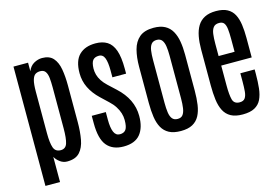

<svg xmlns="http://www.w3.org/2000/svg" viewBox="-108 -977 1967 1348"><g transform="rotate(-15 875.5 -303.0)"><path d="M70.3 134.8V-732.4H176.3V-670.4Q190.9 -706.5 220 -722.7Q249 -738.8 278.8 -738.8Q332 -738.8 359.4 -708Q386.7 -677.2 396 -624.3Q405.3 -571.3 405.3 -504.9V-239.3Q405.3 -169.4 395 -113.3Q384.8 -57.1 354.5 -24.2Q324.2 8.8 263.2 8.8Q234.9 8.8 211.7 -8.3Q188.5 -25.4 176.3 -47.9V134.8ZM240.7 -79.6Q275.9 -80.1 287.1 -115Q298.3 -149.9 298.3 -223.1V-521Q298.3 -560.1 295.2 -589.6Q292 -619.1 280 -636Q268.1 -652.8 242.2 -652.8Q221.7 -652.8 207 -643.3Q192.4 -633.8 184.3 -605.5Q176.3 -577.1 176.3 -521V-219.2Q176.3 -149.9 188.5 -114.7Q200.7 -79.6 240.7 -79.6Z M673.8 9.8Q593.8 9.8 552.7 -39.6Q511.7 -88.9 511.7 -202.6V-256.3H613.8V-200.7Q613.8 -142.1 627 -111.1Q640.1 -80.1 669.9 -80.1Q699.7 -80.1 713.6 -99.4Q727.5 -118.7 727.5 -168.5Q727.5 -193.8 719.7 -219Q711.9 -244.1 696 -268.8Q680.2 -293.5 655.3 -316.4L600.6 -368.2Q554.7 -411.6 530.5 -461.2Q506.3 -510.7 506.3 -567.4Q506.3 -657.2 548.8 -699.2Q591.3 -741.2 667.5 -741.2Q718.3 -741.2 752.4 -720Q786.6 -698.7 804 -649.7Q821.3 -600.6 821.3 -516.1V-480H721.7V-530.3Q721.7 -588.9 710 -619.9Q698.2 -650.9 668.5 -650.9Q639.6 -650.9 625.2 -634.3Q610.8 -617.7 609.4 -573.7Q608.9 -551.3 615.2 -528.3Q621.6 -505.4 636 -483.2Q650.4 -460.9 673.3 -439.5L729.5 -387.2Q781.2 -339.8 807.4 -285.4Q833.5 -231 833.5 -169.9Q833.5 -85 794.9 -37.6Q756.3 9.8 673.8 9.8Z M1089.8 8.8Q1037.6 8.8 1004.6 -8.8Q971.7 -26.4 953.6 -58.8Q935.5 -91.3 928.7 -137.2Q921.9 -183.1 921.9 -240.2V-502.4Q921.9 -571.3 936 -625.2Q950.2 -679.2 986.6 -710.2Q1022.9 -741.2 1089.8 -741.2Q1139.6 -741.2 1172.1 -723.6Q1204.6 -706.1 1222.9 -673.6Q1241.2 -641.1 1248.5 -597.7Q1255.9 -554.2 1255.9 -502.4V-240.2Q1255.9 -184.1 1249.3 -138.4Q1242.7 -92.8 1225.1 -59.8Q1207.5 -26.9 1174.8 -9Q1142.1 8.8 1089.8 8.8ZM1089.8 -79.1Q1115.2 -79.1 1127.7 -95.7Q1140.1 -112.3 1144.5 -142.3Q1148.9 -172.4 1148.9 -211.9V-522.9Q1148.9 -562.5 1144.5 -591.6Q1140.1 -620.6 1127.4 -637Q1114.7 -653.3 1089.8 -653.3Q1063.5 -653.3 1050.3 -637Q1037.1 -620.6 1033 -591.6Q1028.8 -562.5 1028.8 -522.9V-211.9Q1028.8 -172.4 1033 -142.3Q1037.1 -112.3 1050.3 -95.7Q1063.5 -79.1 1089.8 -79.1Z M1539.6 8.8Q1486.3 8.8 1453.6 -9.3Q1420.9 -27.3 1403.6 -61Q1386.2 -94.7 1380.1 -141.8Q1374 -189 1374 -246.1V-507.8Q1374 -559.6 1382.1 -602.3Q1390.1 -645 1408.9 -676Q1427.7 -707 1460.7 -724.1Q1493.7 -741.2 1543.5 -741.2Q1594.2 -741.2 1625.7 -724.1Q1657.2 -707 1673.8 -675.5Q1690.4 -644 1696.5 -600.3Q1702.6 -556.6 1702.6 -503.9V-361.8H1481V-216.3Q1481 -149.9 1490.2 -114.5Q1499.5 -79.1 1540.5 -79.1Q1567.9 -79.1 1579.6 -95.9Q1591.3 -112.8 1594 -143.3Q1596.7 -173.8 1596.7 -214.8V-274.9H1700.7V-242.2Q1700.7 -184.6 1695.6 -138.4Q1690.4 -92.3 1674.6 -59.3Q1658.7 -26.4 1626.2 -8.8Q1593.8 8.8 1539.6 8.8ZM1480.5 -431.2H1596.7V-524.4Q1596.7 -566.9 1593.5 -595.9Q1590.3 -625 1579.3 -639.9Q1568.4 -654.8 1543.5 -654.8Q1515.1 -654.8 1501.7 -637.7Q1488.3 -620.6 1484.4 -590.6Q1480.5 -560.5 1480.5 -521Z"/></g></svg>

Font: Antonio Medium
Style: Regular
Weight: 500
Designer: Vernon Adams
Foundry: Vernon Adams
Version: Version 1.002